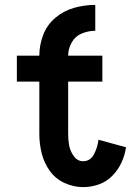

<svg xmlns="http://www.w3.org/2000/svg" viewBox="-20 -758 540 786"><path d="M320 8Q281 8 244 -9Q207 -26 183.5 -59Q160 -92 150.5 -131Q141 -170 141 -210V-424H49V-530H399V-424H259V-210Q259 -186 263 -163Q267 -140 282 -119Q297 -98 320 -98Q350 -98 365 -127Q380 -156 383 -186L496 -155Q491 -122 477 -92Q463 -62 439.5 -38Q416 -14 384.5 -3Q353 8 320 8ZM141 -530Q141 -574 157 -615.5Q173 -657 207 -685.5Q241 -714 283.5 -726Q326 -738 370 -738V-632Q342 -632 315 -621Q288 -610 273.5 -584Q259 -558 259 -530Z"/></svg>

Font: Iosevka SS01
Style: Bold
Weight: 700
Monospace: yes
Designer: Belleve Invis
Foundry: Belleve Invis
Version: 2.3.3; ttfautohint (v1.8.3)